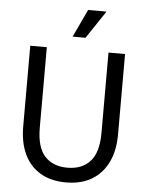

<svg xmlns="http://www.w3.org/2000/svg" viewBox="-61 -969 798 1039"><g transform="rotate(5 337.5 -450.0)"><path d="M170 -700V-264Q170 -156 214.5 -108Q259 -60 337 -60Q416 -60 460.5 -108.5Q505 -157 505 -264V-700H595V-262Q595 -176 564.5 -112.5Q534 -49 476.5 -14.5Q419 20 336 20Q254 20 196.5 -14.5Q139 -49 109.5 -112Q80 -175 80 -262V-700ZM375 -920H475L374 -769H304Z"/></g></svg>

Font: Moderustic
Style: Regular
Weight: 400
Designer: Tural Alisoy
Foundry: TAFT Foundry
Version: Version 2.120